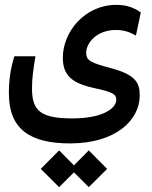

<svg xmlns="http://www.w3.org/2000/svg" viewBox="-20 -417 626 791"><path d="M269 173.8C457.5 173.8 555.7 77.6 555.7 -23.9C555.7 -75.7 538.6 -108.9 439 -135.7C355 -158.2 335 -166.5 335 -199.7C335 -238.8 377.4 -293.5 457.5 -293.5C492.7 -293.5 516.6 -283.7 540 -270.5L560.1 -365.7C533.7 -384.3 503.9 -397 459 -397C330.1 -397 238.8 -286.6 238.8 -179.2C238.8 -106.9 275.9 -74.2 368.2 -54.2C442.4 -38.1 459 -29.3 459 -6.8C459 33.7 395 70.8 278.8 70.8C150.4 70.8 111.8 42 111.8 -52.2C111.8 -96.7 117.2 -129.9 126 -185.1H39.1C22.5 -131.8 16.6 -83 16.6 -32.7C16.6 114.7 102.5 173.8 269 173.8ZM345.7 354 421.4 278.8 345.7 202.6 284.7 264.2 223.6 202.6 147.9 278.8 223.6 354 284.7 293Z"/></svg>

Font: Cascadia Code PL
Style: Regular
Weight: 400
Monospace: yes
Designer: Aaron Bell
Foundry: Saja Typeworks
Version: Version 2404.023